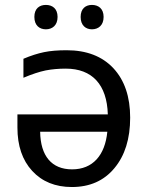

<svg xmlns="http://www.w3.org/2000/svg" viewBox="-20 -750 604 780"><path d="M119.6 -681.2C119.6 -646.5 140.6 -630.9 166.5 -630.9C191.9 -630.9 213.9 -646.5 213.9 -681.2C213.9 -715.8 191.9 -730 166.5 -730C140.6 -730 119.6 -715.8 119.6 -681.2ZM307.6 -681.2C307.6 -646.5 328.6 -630.9 353.5 -630.9C378.9 -630.9 400.9 -646.5 400.9 -681.2C400.9 -715.8 378.9 -730 353.5 -730C328.6 -730 307.6 -715.8 307.6 -681.2ZM251 -545.9C215.3 -545.9 184.6 -543.5 158.7 -538.1C132.8 -532.7 105 -523.9 75.2 -511.2V-434.1C109.9 -448.7 139.6 -458.5 165.5 -463.9C191.4 -468.8 218.3 -471.2 247.1 -471.2C354.5 -471.2 414.6 -406.2 418 -285.2H50.8V-231.9C50.8 -157.7 70.8 -99.1 110.8 -55.7C150.9 -12.2 204.6 9.8 272 9.8C344.7 9.8 402.3 -15.6 444.8 -66.9C487.3 -117.7 508.8 -186 508.8 -272C508.8 -357.4 485.8 -424.3 440.4 -473.1C395 -521.5 331.5 -545.9 251 -545.9ZM272.9 -62C189.5 -62 144.5 -116.7 143.1 -214.8H416C406.7 -119.1 356.9 -62 272.9 -62Z"/></svg>

Font: Noto Reveo Sans
Style: Regular
Weight: 400
Designer: Monotype Design team
Foundry: Monotype Imaging Inc.
Version: Version 1.04